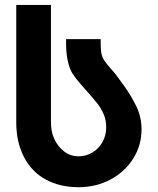

<svg xmlns="http://www.w3.org/2000/svg" viewBox="-20 -745 640 780"><path d="M164.5 -16.5Q108 -47.5 77 -108Q46 -168.5 46 -248V-725H187V-252.5Q187 -230.5 190 -213.8Q193 -197 200.5 -180.5Q215.5 -148.5 241.2 -129.2Q267 -110 299 -110Q329.5 -110 355.5 -125.5Q381.5 -141 396.5 -168.2Q411.5 -195.5 411.5 -228.5Q411.5 -256 401.8 -279.5Q392 -303 376.8 -322.8Q361.5 -342.5 332.5 -375L314.5 -395.5L307 -404Q286 -428 274.2 -446.8Q262.5 -465.5 255 -499Q247.5 -532.5 248.5 -586H389Q388.5 -550.5 391 -533Q393.5 -515.5 402 -501.8Q410.5 -488 431.5 -464.5Q454.5 -439 475.5 -408L482.5 -398.5Q513 -356 534 -312.8Q555 -269.5 555 -219.5Q555 -154.5 521 -100.5Q487 -46.5 428.5 -15.5Q370 15.5 299 15.5Q222.5 15.5 164.5 -16.5Z"/></svg>

Font: JuliaMono ExtraBold
Style: Regular
Weight: 800
Monospace: yes
Designer: cormullion
Foundry: corm
Version: Version 0.055; ttfautohint (v1.8.4)